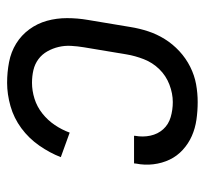

<svg xmlns="http://www.w3.org/2000/svg" viewBox="-38 -530 576 540"><g transform="rotate(90 250.0 -260.0)"><path d="M213 8Q183 8 154.5 2.5Q126 -3 102.5 -17.5Q79 -32 62.5 -54.5Q46 -77 38.5 -104Q31 -131 31 -160.5Q31 -190 36 -219L56 -339Q60 -364 68 -388.5Q76 -413 90 -435.5Q104 -458 124 -476.5Q144 -495 168 -507Q192 -519 217 -523.5Q242 -528 267 -528Q292 -528 316.5 -524.5Q341 -521 362.5 -511.5Q384 -502 401.5 -486Q419 -470 429 -449Q439 -428 442 -403.5Q445 -379 440 -354Q440 -353 440 -351.5Q440 -350 439 -349H362Q362 -350 362 -350.5Q362 -351 362 -352Q366 -374 361.5 -395Q357 -416 343.5 -431Q330 -446 309.5 -452Q289 -458 267 -458Q243 -458 218 -448.5Q193 -439 174.5 -420Q156 -401 146.5 -376.5Q137 -352 133 -328L113 -208Q110 -190 109 -172Q108 -154 112 -137Q116 -120 124.5 -105Q133 -90 146.5 -80Q160 -70 177 -66Q194 -62 213 -62Q235 -62 257.5 -69Q280 -76 299 -91Q318 -106 331.5 -126Q345 -146 353 -168L422 -143Q410 -112 389.5 -82.5Q369 -53 340.5 -32Q312 -11 278.5 -1.5Q245 8 213 8Z"/></g></svg>

Font: Iosevka SS04
Style: Italic
Weight: 400
Italic angle: -9°
Monospace: yes
Designer: Belleve Invis
Foundry: Belleve Invis
Version: Version 19.0.0; ttfautohint (v1.8.4)